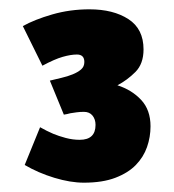

<svg xmlns="http://www.w3.org/2000/svg" viewBox="-20 -713 373 412"><path d="M288 -607Q288 -576 270.5 -558.5Q253 -541 232 -530Q263 -520 283 -498.5Q303 -477 303 -442Q303 -419 295.5 -397.5Q288 -376 271.5 -359Q255 -342 227.5 -331.5Q200 -321 160 -321Q131 -321 96.5 -331.5Q62 -342 33 -359L66 -440Q80 -432 94 -426Q106 -421 121 -417Q136 -413 151 -413Q185 -413 185 -445Q185 -457 178.5 -465Q172 -473 160 -473Q152 -473 144.5 -472Q137 -471 131 -470Q124 -468 117 -467L87 -540Q99 -543 112 -546Q125 -549 136 -553.5Q147 -558 154 -564Q161 -570 161 -580Q161 -596 145 -596Q132 -596 114.5 -591Q97 -586 71 -572L29 -657Q54 -671 92 -682Q130 -693 172 -693Q223 -693 255.5 -672Q288 -651 288 -607Z"/></svg>

Font: Amaranth
Style: Bold
Weight: 700
Designer: Gesine Todt
Foundry: Gesine Todt
Version: Version 1.001